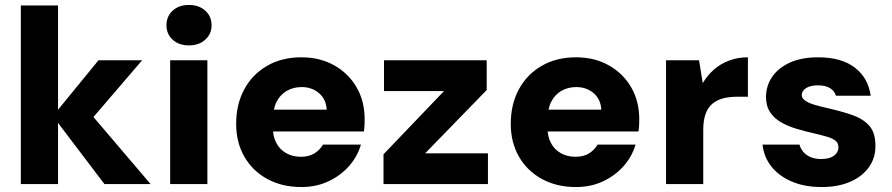

<svg xmlns="http://www.w3.org/2000/svg" viewBox="-20 -742 3595 774"><path d="M401 0 193 -274 377 -499H553L305 -210V-331L587 0ZM64 0V-720H214V0Z M666 0V-499H816V0ZM742 -559Q701 -559 676 -582Q651 -605 651 -640Q651 -676 676 -699Q701 -722 742 -722Q782 -722 807.5 -699Q833 -676 833 -640Q833 -605 807.5 -582Q782 -559 742 -559Z M1195 12Q1117 12 1057.5 -20.5Q998 -53 965 -110.5Q932 -168 932 -243Q932 -321 964.5 -381.5Q997 -442 1056.5 -476.5Q1116 -511 1195 -511Q1270 -511 1327.5 -478.5Q1385 -446 1417.5 -390Q1450 -334 1450 -261Q1450 -251 1449.5 -238.5Q1449 -226 1447 -212H1038V-300H1297Q1295 -341 1266.5 -366Q1238 -391 1196 -391Q1163 -391 1136.5 -376Q1110 -361 1095 -331.5Q1080 -302 1080 -257V-227Q1080 -193 1093.5 -166.5Q1107 -140 1133 -125Q1159 -110 1193 -110Q1226 -110 1248 -124Q1270 -138 1282 -159H1435Q1421 -111 1387 -72.5Q1353 -34 1304 -11Q1255 12 1195 12Z M1526 0V-120L1770 -375H1528V-499H1942V-379L1694 -124H1947V0Z M2302 12Q2224 12 2164.5 -20.5Q2105 -53 2072 -110.5Q2039 -168 2039 -243Q2039 -321 2071.5 -381.5Q2104 -442 2163.5 -476.5Q2223 -511 2302 -511Q2377 -511 2434.5 -478.5Q2492 -446 2524.5 -390Q2557 -334 2557 -261Q2557 -251 2556.5 -238.5Q2556 -226 2554 -212H2145V-300H2404Q2402 -341 2373.5 -366Q2345 -391 2303 -391Q2270 -391 2243.5 -376Q2217 -361 2202 -331.5Q2187 -302 2187 -257V-227Q2187 -193 2200.5 -166.5Q2214 -140 2240 -125Q2266 -110 2300 -110Q2333 -110 2355 -124Q2377 -138 2389 -159H2542Q2528 -111 2494 -72.5Q2460 -34 2411 -11Q2362 12 2302 12Z M2665 0V-499H2798L2813 -407Q2832 -439 2858.5 -462Q2885 -485 2919.5 -498Q2954 -511 2995 -511V-352H2950Q2920 -352 2895 -345.5Q2870 -339 2852 -324Q2834 -309 2824.5 -283Q2815 -257 2815 -219V0Z M3292 12Q3223 12 3171 -10.5Q3119 -33 3089 -71.5Q3059 -110 3054 -159H3203Q3207 -143 3218.5 -129.5Q3230 -116 3248 -108.5Q3266 -101 3289 -101Q3314 -101 3329.5 -107.5Q3345 -114 3352.5 -125Q3360 -136 3360 -147Q3360 -165 3348.5 -174.5Q3337 -184 3315 -190.5Q3293 -197 3263 -204Q3228 -212 3193.5 -222Q3159 -232 3130.5 -248Q3102 -264 3085 -289Q3068 -314 3068 -351Q3068 -396 3093 -432.5Q3118 -469 3165 -490Q3212 -511 3278 -511Q3372 -511 3426 -469.5Q3480 -428 3490 -356H3350Q3344 -376 3325.5 -387Q3307 -398 3278 -398Q3246 -398 3229 -386.5Q3212 -375 3212 -359Q3212 -347 3224.5 -337.5Q3237 -328 3259 -321Q3281 -314 3312 -307Q3370 -294 3414 -279Q3458 -264 3483.5 -236Q3509 -208 3509 -155Q3510 -107 3483.5 -69Q3457 -31 3408 -9.5Q3359 12 3292 12Z"/></svg>

Font: DM Sans 20pt Black
Style: Regular
Weight: 900
Version: Version 4.004;gftools[0.9.30]